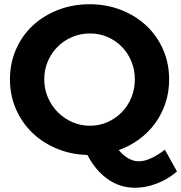

<svg xmlns="http://www.w3.org/2000/svg" viewBox="-20 -725 856 907"><path d="M816 85Q775 121 722 141.5Q669 162 618 162Q546 162 488 120.5Q430 79 393 7Q315 5 248 -23Q181 -51 132 -98.5Q83 -146 55 -210.5Q27 -275 27 -350Q27 -426 55.5 -491.5Q84 -557 134.5 -604Q185 -651 254 -678Q323 -705 403 -705Q483 -705 552 -678Q621 -651 671.5 -603.5Q722 -556 750.5 -491Q779 -426 779 -350Q779 -291 762 -239Q745 -187 713.5 -143.5Q682 -100 638 -67.5Q594 -35 541 -16Q562 9 586 23Q610 37 636 37Q662 37 694 22.5Q726 8 759 -18ZM189 -350Q189 -304 206.5 -264Q224 -224 253.5 -194.5Q283 -165 322 -148Q361 -131 405 -131Q449 -131 487.5 -148Q526 -165 555 -194.5Q584 -224 600.5 -264Q617 -304 617 -350Q617 -396 600.5 -435.5Q584 -475 555 -504.5Q526 -534 487.5 -550.5Q449 -567 405 -567Q361 -567 321.5 -550.5Q282 -534 252.5 -504.5Q223 -475 206 -435.5Q189 -396 189 -350Z"/></svg>

Font: Montserrat Semi Bold
Style: Regular
Weight: 600
Designer: Julieta Ulanovsky
Foundry: Julieta Ulanovsky
Version: Version 3.001 September 28, 2015